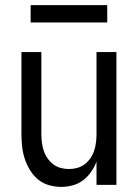

<svg xmlns="http://www.w3.org/2000/svg" viewBox="-20 -724 540 752"><path d="M220 8Q195 8 171 1Q147 -6 128.5 -21.5Q110 -37 97 -58.5Q84 -80 76.5 -103.5Q69 -127 66.5 -151.5Q64 -176 64 -200V-520H142V-200Q142 -183 144 -166.5Q146 -150 151 -134.5Q156 -119 165.5 -105Q175 -91 188 -81Q201 -71 217 -66.5Q233 -62 250 -62Q267 -62 283 -66.5Q299 -71 312 -81Q325 -91 334.5 -105Q344 -119 349 -134.5Q354 -150 356 -166.5Q358 -183 358 -200V-520H436V0H358V-91Q350 -70 337 -51Q324 -32 305.5 -18Q287 -4 264.5 2Q242 8 220 8ZM100 -636V-704H400V-636Z"/></svg>

Font: Iosevka SS18
Style: Regular
Weight: 400
Monospace: yes
Designer: Belleve Invis
Foundry: Belleve Invis
Version: Version 25.1.1; ttfautohint (v1.8.4)